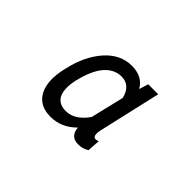

<svg xmlns="http://www.w3.org/2000/svg" viewBox="-83 -858 1167 1167"><g transform="rotate(45 500.0 -275.0)"><path d="M674.8 -549.8H760.7L668.9 -149.4Q655.3 -87.9 684.6 -86.9Q690.4 -86.9 697.3 -88.9L707 -92.8L701.2 -9.8L697.3 -7.8Q669.9 9.8 630.9 9.8Q564.5 9.8 558.6 -61.5Q487.3 10.7 392.6 10.3Q297.9 9.8 259.8 -61.5Q221.7 -132.8 251 -257.8L252.9 -264.6Q282.2 -395.5 355 -477.5Q427.7 -559.6 526.4 -559.6Q619.1 -558.6 656.2 -490.2ZM419.9 -417Q374 -364.3 347.7 -254.9Q329.1 -169.9 351.6 -124Q375 -80.1 435.5 -80.1Q511.7 -80.1 572.3 -166L624 -381.8Q602.5 -468.8 527.3 -468.8Q465.8 -468.8 419.9 -417Z"/></g></svg>

Font: RobotoJAA
Style: Medium
Weight: 500
Version: Version 2.05; 2016-11-05